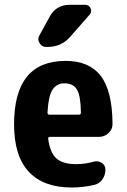

<svg xmlns="http://www.w3.org/2000/svg" viewBox="-20 -790 540 819"><path d="M316.4 -300.8Q325.2 -300.8 325.2 -309.6Q324.2 -381.8 308.1 -408.2Q292 -434.6 254.9 -434.6Q221.7 -434.6 204.1 -407.7Q186.5 -380.9 182.6 -309.6Q182.6 -300.8 191.4 -300.8ZM259.8 -530.3Q360.4 -530.3 409.7 -466.3Q459 -402.3 460 -261.7Q460 -237.3 442.4 -221.7Q424.8 -206.1 401.4 -206.1H193.4Q184.6 -206.1 185.5 -198.2Q193.4 -137.7 221.2 -113.8Q249 -89.8 304.7 -89.8Q342.8 -89.8 380.9 -100.6Q398.4 -105.5 414.1 -95.2Q429.7 -85 429.7 -66.4Q429.7 -43 416.5 -24.4Q403.3 -5.9 380.9 -1Q334 9.8 285.2 9.8Q166 9.8 103 -57.1Q40 -124 40 -259.8Q40 -530.3 259.8 -530.3ZM277.3 -769.5H342.8Q359.4 -769.5 366.2 -754.9Q373 -740.2 362.3 -727.5L278.3 -631.8Q241.2 -589.8 182.6 -589.8H176.8Q158.2 -589.8 148.4 -606.4Q138.7 -623 148.4 -639.6L192.4 -719.7Q219.7 -769.5 277.3 -769.5Z"/></svg>

Font: Rounded Mgen+ 1mn bold
Style: Bold
Weight: 700
Designer: [Source Han Sans]
Ryoko NISHIZUKA  (kana & ideographs); Paul D. Hunt (Latin, Greek & Cyrillic); Wenlong ZHANG  (bopomofo
Version: Version 1.059.20150602